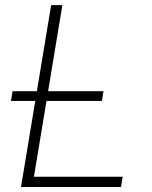

<svg xmlns="http://www.w3.org/2000/svg" viewBox="-20 -748 607 768"><path d="M64 0 184.6 -727.5H229.5L115.7 -41H470.7L463.9 0ZM23.9 -344.2 30.3 -383.3H394L387.7 -344.2Z"/></svg>

Font: Inter Extra Light
Style: Italic
Weight: 200
Italic angle: -9.39999°
Designer: Rasmus Andersson
Foundry: rsms
Version: Version 4.000;git-3c8e0fc